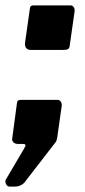

<svg xmlns="http://www.w3.org/2000/svg" viewBox="-38 -536 317 715"><path d="M195 -350C215 -350 221 -353 222 -369L240 -495C240 -496 240 -497 240 -498C240 -507 234 -516 225 -516H88C79 -516 74 -514 73 -502L55 -375C55 -374 55 -373 55 -372C55 -360 61 -350 77 -350ZM16 159C31 159 43 154 52 145L171 -9C173 -14 174 -19 175 -23L192 -143C192 -144 192 -145 192 -146C192 -155 186 -164 177 -164H40C31 -164 26 -162 25 -151L8 -24C8 -22 7 -21 7 -19C7 -10 13 0 29 0H47C54 0 57 2 57 5C57 8 54 13 49 22L-17 134C-18 136 -18 138 -18 140C-18 147 -13 159 -2 159Z"/></svg>

Font: Libre Franklin
Style: Bold Italic
Weight: 700
Italic angle: -8°
Designer: Pablo Impallari, Rodrigo Fuenzalida
Foundry: Impallari Type
Version: Version 1.002; ttfautohint (v1.5)